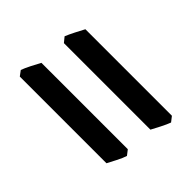

<svg xmlns="http://www.w3.org/2000/svg" viewBox="-40 -489 472 472"><g transform="rotate(45 196.0 -253.0)"><path d="M354 -202.6Q351.1 -192.9 343 -177.2Q335 -161.6 331.1 -154.3H29.8L20 -167.5Q23.4 -177.2 31 -192.1Q38.6 -207 43.5 -215.8H343.8ZM372.6 -337.4Q369.1 -327.6 361.1 -312Q353 -296.4 349.1 -289.1H48.3L37.6 -302.2Q41.5 -312 49.1 -326.9Q56.6 -341.8 61.5 -350.6H362.3Z"/></g></svg>

Font: Dai Banna SIL Medium
Style: Italic
Weight: 500
Italic angle: -11°
Designer: Victor Gaultney
Foundry: SIL International
Version: Version 4.000